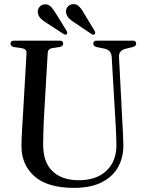

<svg xmlns="http://www.w3.org/2000/svg" viewBox="-20 -897 699 930"><path d="M540 -296.5 521 -621Q519 -653 488 -661L448 -669Q432 -673 432 -685.5Q432 -700 448 -700H623.5Q639.5 -700 639.5 -685.5Q639.5 -673.5 622.5 -669L587.5 -660.5Q554 -652 556.5 -619L573 -299Q574.5 -273 575.8 -248Q577 -223 577.5 -196.5Q578.5 -136.5 552.8 -89.2Q527 -42 473.8 -14.5Q420.5 13 338 13Q210 13 146.5 -43.5Q83 -100 84 -191.5Q84 -206.5 85 -229.2Q86 -252 87.2 -276.2Q88.5 -300.5 90 -319L108.5 -639.5Q109.5 -659 87 -663.5L48 -669Q31 -672.5 31 -685.5Q31 -700 47.5 -700H269.5Q286 -700 286 -685.5Q286 -673 269.5 -669.5L231.5 -663.5Q212 -660 211 -639.5L192.5 -320.5Q190.5 -284 190 -253.8Q189.5 -223.5 189 -200.5Q188 -112.5 233.8 -68.2Q279.5 -24 362 -24Q448 -24 496.5 -70.8Q545 -117.5 544 -198Q543.5 -229 542.2 -252.2Q541 -275.5 540 -296.5ZM388 -830.5 438 -748Q444 -737 439 -732Q433.5 -725.5 423.5 -732L342.5 -786.5Q325 -797 313.8 -808.5Q302.5 -820 300 -836.5Q298 -851.5 306.8 -863Q315.5 -874.5 330.5 -876.5Q348.5 -879.5 362 -866.5Q375.5 -853.5 388 -830.5ZM251.5 -830.5 302 -748.5Q308 -738 304 -732Q298.5 -726 288.5 -732L207 -785Q189.5 -795.5 177.8 -806.8Q166 -818 163.5 -834.5Q161 -849 169.5 -861Q178 -873 193 -875.5Q211 -879 224.5 -866.2Q238 -853.5 251.5 -830.5Z"/></svg>

Font: Fraunces 144pt S050
Style: Regular
Weight: 400
Version: Version 1.000; ttfautohint (v1.8.3)